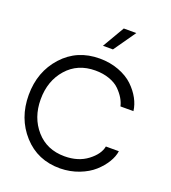

<svg xmlns="http://www.w3.org/2000/svg" viewBox="-175 -1128 1125 1265"><g transform="rotate(20 387.5 -495.0)"><path d="M473 -1000H561L453 -846H383ZM393 10Q235 11 134.5 -100.5Q34 -212 34 -375Q34 -538 134.5 -649Q235 -760 393 -760Q466 -760 528 -736.5Q590 -713 629 -675.5Q668 -638 691 -595.5Q714 -553 719 -510H628Q622 -537 606 -564Q590 -591 563.5 -617.5Q537 -644 492.5 -660Q448 -676 393 -676Q269 -676 193.5 -590Q118 -504 118 -375Q118 -247 193.5 -161Q269 -75 393 -75Q489 -75 553.5 -124Q618 -173 628 -229H719Q714 -191 689.5 -150.5Q665 -110 625 -74Q585 -38 524 -14.5Q463 9 393 10Z"/></g></svg>

Font: Oakes Grotesk
Style: Regular
Weight: 400
Designer: Samuel Oakes
Foundry: Samuel Oakes
Version: Version 1.000;PS 001.000;hotconv 1.0.88;makeotf.lib2.5.64775